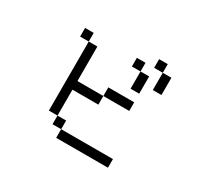

<svg xmlns="http://www.w3.org/2000/svg" viewBox="-148 -977 1296 1204"><g transform="rotate(30 500.0 -375.0)"><path d="M750 0V-62.5H375V0ZM687.5 -375V-437.5H500V-375H312.5Q312.5 -375 312.5 -625H250Q250 -625 250 -125H312.5V-62.5H375V-125H312.5V-312.5H500V-375ZM625 -625Q625 -625 625 -500H687.5Q687.5 -500 687.5 -625ZM250 -625V-687.5H187.5V-625ZM625 -625V-687.5H562.5V-625ZM750 -687.5Q750 -687.5 750 -562.5H812.5Q812.5 -562.5 812.5 -687.5ZM750 -687.5V-750H687.5V-687.5Z"/></g></svg>

Font: Unifont
Style: Regular
Weight: 500
Version: Version 13.0.05